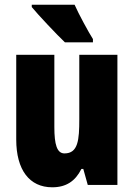

<svg xmlns="http://www.w3.org/2000/svg" viewBox="-20 -786 569 816"><path d="M297 -766H115V-756C141 -724 224 -636 256 -606H375V-620C357 -648 314 -727 297 -766ZM479 -553H317V-280C317 -191 312 -134 254 -134C222 -134 211 -172 211 -246V-553H49V-193C49 -64 105 10 202 10C261 10 300 -16 326 -68H334L353 0H479Z"/></svg>

Font: Noto Sans Armenian ExtraCondensed Black
Style: Regular
Weight: 900
Width: 2
Designer: Monotype Design Team
Foundry: Monotype Imaging Inc.
Version: Version 2.008